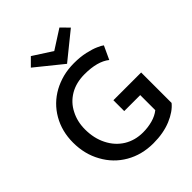

<svg xmlns="http://www.w3.org/2000/svg" viewBox="-270 -1129 1285 1285"><g transform="rotate(-45 372.0 -486.5)"><path d="M225.6 -40Q139.6 -89.8 91.8 -177.7Q43 -264.6 43 -374Q43 -480.5 91.8 -565.4Q140.6 -650.4 227.5 -698.2Q269.5 -720.7 317.4 -733.4Q367.2 -746.1 423.8 -746.1Q483.4 -746.1 530.3 -735.4Q578.1 -724.6 608.4 -710.9Q637.7 -698.2 649.4 -688.5Q634.8 -656.2 605.5 -593.8Q543 -643.6 421.9 -643.6Q341.8 -643.6 283.2 -609.4Q223.6 -574.2 193.4 -513.7Q162.1 -454.1 162.1 -379.9Q162.1 -295.9 195.3 -230.5Q228.5 -164.1 288.1 -127Q347.7 -90.8 422.9 -90.8Q469.7 -90.8 512.7 -102.5Q555.7 -114.3 585.9 -138.7Q585.9 -186.5 585.9 -281.2Q547.9 -281.2 434.6 -281.2Q434.6 -306.6 434.6 -383.8Q501 -383.8 697.3 -383.8Q697.3 -311.5 697.3 -95.7Q661.1 -50.8 588.9 -20.5Q515.6 9.8 420.9 9.8Q311.5 9.8 225.6 -40ZM198.2 -928.7Q211.9 -942.4 252.9 -983.4Q287.1 -960.9 387.7 -896.5Q421.9 -918 523.4 -983.4Q536.1 -969.7 577.1 -928.7Q529.3 -890.6 387.7 -775.4Q340.8 -813.5 198.2 -928.7Z"/></g></svg>

Font: Alata=Ham
Style: Regular
Weight: 400
Designer: Spyros Zevelakis, Eben Sorkin
Version: Version 1.004